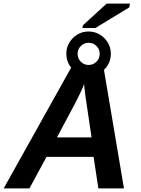

<svg xmlns="http://www.w3.org/2000/svg" viewBox="-41 -1050 783 1070"><path d="M218.3 -175.8 123 0H-20.5L363.8 -688H533.7L649.9 0H507.3L480.5 -175.8ZM427.7 -582Q422.9 -566.4 410.6 -540.5Q398.4 -514.6 379.9 -478.5L276.4 -284.2H469.2L436.5 -504.9Q432.1 -538.1 429.9 -557.4Q427.7 -576.7 427.7 -582ZM576.7 -750.5Q576.7 -716.3 560.3 -688.2Q543.9 -660.2 515.9 -643.3Q487.8 -626.5 452.6 -626.5Q418 -626.5 389.6 -643.3Q361.3 -660.2 345 -688.2Q328.6 -716.3 328.6 -750.5Q328.6 -784.7 345.5 -812.7Q362.3 -840.8 390.4 -857.7Q418.5 -874.5 452.6 -874.5Q486.8 -874.5 514.9 -857.7Q543 -840.8 559.8 -812.7Q576.7 -784.7 576.7 -750.5ZM514.6 -750.5Q514.6 -775.4 496.8 -793.5Q479 -811.5 452.6 -811.5Q427.7 -811.5 409.7 -793.9Q391.6 -776.4 391.6 -750.5Q391.6 -723.1 409.7 -705.6Q427.7 -688 452.6 -688Q478.5 -688 496.6 -706.1Q514.6 -724.1 514.6 -750.5ZM679.2 -1008.8 490.7 -894H418L421.4 -909.2L553.2 -1029.8H683.6Z"/></svg>

Font: Arimo
Style: Italic
Weight: 400
Italic angle: -12°
Designer: Steve Matteson
Foundry: Monotype Imaging Inc.
Version: Version 1.33